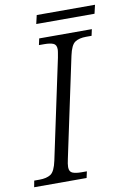

<svg xmlns="http://www.w3.org/2000/svg" viewBox="-109 -885 632 941"><g transform="rotate(-10 207.5 -414.5)"><path d="M-17 0 -11 -32H15Q51 -32 71.5 -45.5Q92 -59 103 -111L208 -605Q210 -617 212 -628Q214 -639 214 -646Q214 -669 198 -675.5Q182 -682 154 -682H127L134 -714H396L389 -682H362Q327 -682 306.5 -668.5Q286 -655 275 -603L170 -109Q164 -83 164 -68Q164 -45 180 -38.5Q196 -32 224 -32H251L244 0ZM132 -786 142 -829H432L422 -786Z"/></g></svg>

Font: Noto Serif Light
Style: Italic
Weight: 300
Italic angle: -12°
Designer: Monotype Design Team
Foundry: Monotype Imaging Inc.
Version: Version 2.013